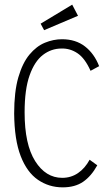

<svg xmlns="http://www.w3.org/2000/svg" viewBox="-20 -797 478 827"><path d="M250 10Q191 10 143.5 -22.5Q96 -55 69 -125Q42 -195 41 -308Q41 -402 59 -464Q77 -526 107 -562Q137 -598 173.5 -613Q210 -628 247 -628Q306 -628 346 -597Q386 -566 407 -512L370 -492Q346 -546 314 -567.5Q282 -589 245 -588Q201 -588 165 -560.5Q129 -533 107.5 -472.5Q86 -412 86 -313Q86 -175 131.5 -103Q177 -31 248 -31Q286 -31 316 -51.5Q346 -72 366 -109L399 -85Q373 -38 338 -14Q303 10 250 10ZM170 -667 155 -695 291 -777 316 -729Z"/></svg>

Font: Inconsolata SemiCondensed Light
Style: Regular
Weight: 300
Width: 4
Monospace: yes
Designer: Raph Levien, Cyreal, Brenton Simpson
Foundry: Raph Levien, Cyreal, Google
Version: Version 3.100; ttfautohint (v1.8.4.7-5d5b)